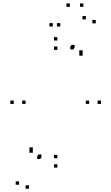

<svg xmlns="http://www.w3.org/2000/svg" viewBox="-20 -972 660 1138"><path d="M470 -642V-662H450V-642ZM547.5 -833.5V-853.5H527.5V-833.5ZM489 -857V-877H469V-857ZM417 -679V-699H397V-679ZM220.5 -29.5V-49.5H200.5V-29.5ZM470 -654V-674H450V-654ZM422 -686V-706H402V-686ZM174.5 -66.5V-86.5H154.5V-66.5ZM151.5 146.5V126.5H131.5V146.5ZM225.5 -36.5V-56.5H205.5V-36.5ZM174.5 -78.5V-98.5H154.5V-78.5ZM93 123V103H73V123ZM578.5 -356V-376H558.5V-356ZM320 -732V-752H300V-732ZM61.5 -356V-376H41.5V-356ZM320 21.5V1.5H300V21.5ZM131.5 -356V-376H111.5V-356ZM320 -676.5V-696.5H300V-676.5ZM508.5 -356V-376H488.5V-356ZM320 -34V-54H300V-34ZM293 -815V-835H273V-815ZM394 -931.5V-951.5H374V-931.5ZM474 -931.5V-951.5H454V-931.5ZM337.5 -815V-835H317.5V-815Z"/></svg>

Font: Monaspace Xenon Dots Var
Style: Regular
Weight: 400
Designer: Riley Cran and the Lettermatic Team
Version: Version 1.100 (Monaspace Xenon Dots)